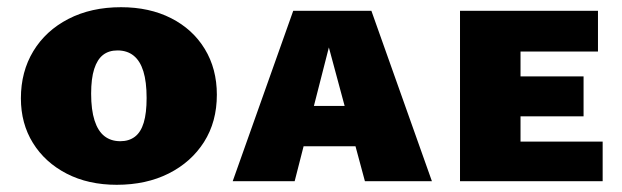

<svg xmlns="http://www.w3.org/2000/svg" viewBox="-20 -503 1728 533"><path d="M304 10Q225 10 165 -21Q105 -52 71.5 -106Q38 -160 38 -230Q38 -304 72.5 -361Q107 -418 170 -450.5Q233 -483 316 -483Q395 -483 455 -452.5Q515 -422 548.5 -367Q582 -312 582 -240Q582 -165 546.5 -109Q511 -53 448.5 -21.5Q386 10 304 10ZM314 -111Q338 -111 354.5 -123.5Q371 -136 379 -162.5Q387 -189 387 -231Q387 -276 378 -305Q369 -334 351 -348.5Q333 -363 306 -363Q282 -363 266 -350.5Q250 -338 241.5 -311.5Q233 -285 233 -243Q233 -198 242.5 -168.5Q252 -139 270 -125Q288 -111 314 -111Z M626 0 794 -473H1011L1179 0H993L875 -438H910L798 0ZM737 -97 778 -209H1014L1063 -97Z M1257 0V-473H1425V0ZM1323 0V-110H1653V0ZM1323 -180V-291H1600V-180ZM1323 -360V-473H1640V-360Z"/></svg>

Font: Ysabeau SC Black
Style: Regular
Weight: 900
Designer: Christian Thalmann (Catharsis Fonts)
Version: Version 2.001;gftools[0.9.30]; featfreeze: smcp